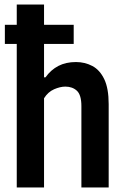

<svg xmlns="http://www.w3.org/2000/svg" viewBox="-20 -828 551 848"><path d="M54 0V-634H1.5V-718.5H54V-808H174.5V-718.5H305.5V-634H174.5V-486.5H181Q204.5 -519.5 237.8 -536.8Q271 -554 315.5 -554Q355 -554 388 -536.5Q421 -519 440.5 -478.2Q460 -437.5 460 -368V0H339.5V-359Q339.5 -408.5 319.8 -427Q300 -445.5 268.5 -445.5Q246 -445.5 219 -433.8Q192 -422 174.5 -394V0Z"/></svg>

Font: Encode Sans Condensed Condensed SemiBold
Style: Regular
Weight: 600
Width: 3
Designer: Multiple Designers
Foundry: Impallari Type
Version: Version 3.000; ttfautohint (v1.8.3) -l 8 -r 50 -G 200 -x 14 